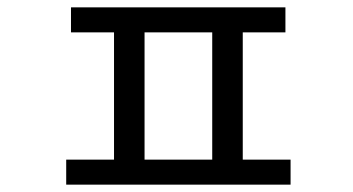

<svg xmlns="http://www.w3.org/2000/svg" viewBox="-20 -503 960 522"><path d="M173 -483H756V-415H173ZM160 -69H770V-1H160ZM290 -429H373V-42H290ZM557 -429H640V-42H557Z"/></svg>

Font: ukorean05
Style: Book
Weight: 400
Designer: Jelle Bosma - Monotype Design Team
Foundry: Monotype Imaging Inc.
Version: Version 2.003